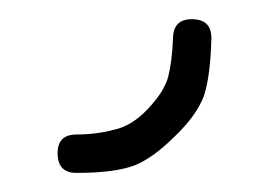

<svg xmlns="http://www.w3.org/2000/svg" viewBox="-20 -60 280 200"><path d="M59.6 120.1Q40 120.1 40 99.6Q40 80.1 59.6 80.1Q80.1 80.1 98.6 75.2Q117.2 71.3 133.8 53.7Q151.4 35.2 155.3 19.5Q159.2 3.9 160.2 -19.5Q160.2 -40 179.7 -40Q200.2 -40 200.2 -20.5Q199.2 19.5 192.4 40Q184.6 60.5 162.1 82Q139.6 104.5 120.1 112.3Q99.6 120.1 59.6 120.1Z"/></svg>

Font: Demofont
Style: Regular
Weight: 400
Version: Version 1.0